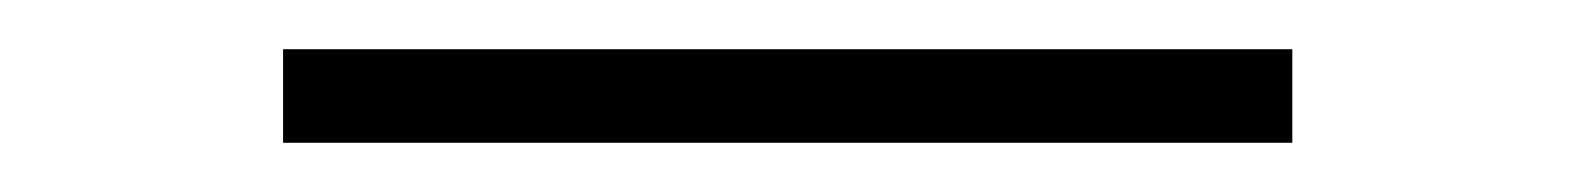

<svg xmlns="http://www.w3.org/2000/svg" viewBox="-20 -709 640 78"><path d="M505 -651H95V-689H505Z"/></svg>

Font: Iosevka Extralight Extended
Style: Regular
Weight: 200
Width: 7
Monospace: yes
Designer: Belleve Invis
Foundry: Belleve Invis
Version: Version 32.5.0; ttfautohint (v1.8.4)